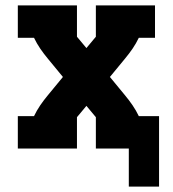

<svg xmlns="http://www.w3.org/2000/svg" viewBox="-20 -550 640 711"><path d="M457 141V0H335V-116Q334 -117 333 -118.5Q332 -120 330 -122L300 -158L270 -122Q268 -120 267 -118.5Q266 -117 265 -116V0H46V-120H106Q116 -141 129 -160Q142 -179 157 -197L213 -265L157 -333Q142 -351 129 -370Q116 -389 106 -410H46V-530H265V-414Q266 -413 267 -411.5Q268 -410 270 -408L300 -372L330 -408L331 -409Q332 -410 333 -411.5Q334 -413 335 -414V-530H554V-410H494Q484 -389 471 -370Q458 -351 443 -333L387 -265L443 -197Q458 -179 471 -160Q484 -141 494 -120H569V141Z"/></svg>

Font: Iosevka Curly Slab HvEx
Style: Regular
Weight: 900
Width: 7
Monospace: yes
Designer: Belleve Invis
Foundry: Belleve Invis
Version: Version 11.1.0; ttfautohint (v1.8.3)